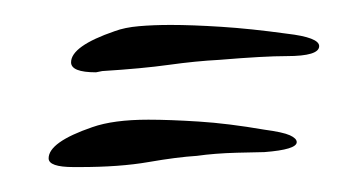

<svg xmlns="http://www.w3.org/2000/svg" viewBox="-20 -240 276 154"><path d="M57 -182Q37 -182 37 -190Q37 -203 72 -215Q80 -218 91.5 -219Q103 -220 117 -220Q134 -220 157.5 -218.5Q181 -217 210 -213Q236 -210 236 -203Q236 -195 210 -195Q192 -195 156 -192Q137 -191 115.5 -188Q94 -185 62 -183ZM39 -106Q19 -106 19 -113Q19 -126 54 -138Q71 -144 99 -144Q116 -144 139.5 -142.5Q163 -141 192 -136Q207 -134 212.5 -131.5Q218 -129 218 -126Q218 -120 192 -118Q188 -118 170 -117.5Q152 -117 138 -115Q122 -114 99 -110Q76 -106 44 -106Z"/></svg>

Font: Corinthia
Style: Regular
Weight: 400
Designer: Robert E. Leuschke
Foundry: Robert E. Leuschke
Version: Version 1.013; ttfautohint (v1.8.3)